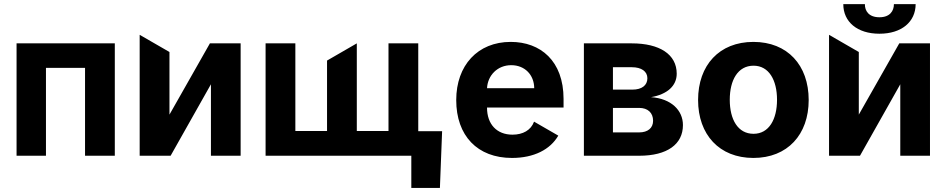

<svg xmlns="http://www.w3.org/2000/svg" viewBox="-20 -756 4595 932"><path d="M60.4 -545.5V0H203.1V-426.5H392.8V0H537.3V-545.5Z M808.2 0 1003.9 -346.9V0H1148.1V-545.5H998.9L802.6 -199.6V-503.6L658 -587V0Z M1269.2 0H1976.6V156.2H2115.4L2126.1 -119H2010.3V-545.5H1865.8V-120H1712V-545.5L1567.5 -462V-120H1413.7V-545.5H1269.2Z M2465.2 10.7C2572.1 10.7 2651.3 -30.5 2690 -97.7L2572.4 -165.5C2557.2 -123.9 2518.1 -102.3 2467.7 -102.3C2392 -102.3 2344.1 -152.3 2344.1 -233.7V-234H2715.6V-275.6C2715.6 -460.9 2603.3 -552.6 2459.2 -552.6C2298.7 -552.6 2194.6 -438.6 2194.6 -270.2C2194.6 -97.3 2297.2 10.7 2465.2 10.7ZM2461.6 -439.6C2527.3 -439.6 2572.8 -392.8 2573.2 -327.8H2344.1C2347.3 -389.9 2394.5 -439.6 2461.6 -439.6Z M2814.3 0H3082.7C3219.1 0 3295.1 -55.8 3295.1 -148.8C3295.1 -220.5 3238.3 -277.3 3140.3 -284.4C3218.4 -297.9 3264.9 -339.1 3264.9 -398.1C3264.9 -492.5 3181.5 -545.5 3046.9 -545.5H2814.3ZM2955.3 -232.2H3082.7C3124.6 -232.2 3150.2 -208.5 3150.2 -169.7C3150.2 -134.6 3124.6 -113.3 3082.7 -113.3H2955.3ZM3046.9 -429.7C3093.8 -429.7 3122.5 -409.4 3122.5 -376.1C3122.5 -341.6 3095.2 -321 3050.1 -321H2955.3V-429.7Z M3368.6 -270.6C3368.6 -102.6 3471.6 10.7 3637.1 10.7C3802.6 10.7 3905.5 -102.6 3905.5 -270.6C3905.5 -439.6 3802.6 -552.6 3637.1 -552.6C3471.6 -552.6 3368.6 -439.6 3368.6 -270.6ZM3522.4 -271.7C3522.4 -366.8 3561.4 -437.1 3637.8 -437.1C3712.7 -437.1 3751.8 -366.8 3751.8 -271.7C3751.8 -176.5 3712.7 -106.5 3637.8 -106.5C3561.4 -106.5 3522.4 -176.5 3522.4 -271.7Z M4004.3 -587V0H4154.5L4350.1 -346.9V0H4494.3V-545.5H4345.2L4148.8 -199.6V-503.6ZM4248.9 -592.3C4356.5 -592.3 4424.4 -649.9 4424.7 -735.8H4319.2C4319.2 -702.4 4299.4 -672.2 4248.9 -672.2C4197.1 -672.2 4177.9 -703.1 4178.3 -735.8H4073.5C4073.5 -649.9 4141.3 -592.3 4248.9 -592.3Z"/></svg>

Font: Inter-Hewn
Style: Bold
Weight: 700
Designer: Rasmus Andersson
Foundry: rsms
Version: Version 3.012;git-f93a4a705